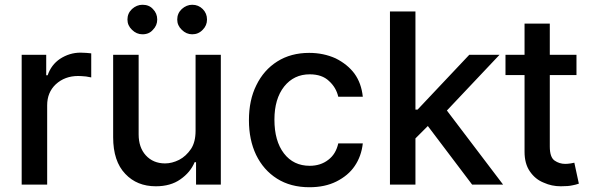

<svg xmlns="http://www.w3.org/2000/svg" viewBox="-20 -775 2486 806"><path d="M174 -545V-459H180Q195 -503 232 -528Q272 -554 318 -554L342 -553Q348 -552 353 -552Q358 -552 363 -551V-450L341 -454Q319 -456 308 -456Q252 -456 214 -421Q178 -387 178 -333V0H71V-545Z M907 -545V0H803V-94H797Q779 -51 737 -22Q696 7 634 7Q555 7 506 -45Q455 -98 455 -199V-545H562V-211Q562 -156 592 -123Q623 -89 673 -89Q702 -89 732 -104Q761 -119 782 -150Q801 -179 801 -226V-545ZM534 -650Q515 -668 515 -693Q515 -719 534 -737Q554 -755 578 -755Q606 -755 622 -737Q640 -719 640 -693Q640 -668 622 -650Q606 -631 578 -631Q553 -631 534 -650ZM743 -650Q724 -668 724 -693Q724 -719 743 -737Q763 -755 787 -755Q813 -755 831 -737Q849 -719 849 -693Q849 -668 831 -650Q813 -631 787 -631Q762 -631 743 -650Z M1143 -25Q1086 -61 1055 -125Q1025 -188 1025 -270Q1025 -355 1056 -417Q1087 -481 1144 -517Q1201 -553 1278 -553Q1338 -553 1389 -530Q1439 -505 1468 -466Q1497 -426 1503 -369H1400Q1391 -408 1361 -435Q1332 -463 1280 -463Q1214 -463 1173 -412Q1132 -360 1132 -273Q1132 -183 1172 -131Q1212 -79 1280 -79Q1326 -79 1358 -104Q1390 -128 1400 -173H1503Q1497 -119 1469 -78Q1442 -38 1392 -13Q1344 11 1279 11Q1200 11 1143 -25Z M1724 -727V-315H1733L1950 -545H2077L1856 -311L2092 0H1962L1776 -246L1724 -194V0H1617V-727Z M2288 -460V-160Q2288 -115 2308 -101Q2328 -87 2353 -87Q2362 -87 2376 -89L2391 -92L2410 -4Q2395 1 2383 3Q2367 7 2334 7Q2296 7 2263 -8Q2227 -22 2204 -56Q2182 -88 2182 -138V-460H2102V-545H2182V-676H2288V-545H2400V-460Z"/></svg>

Font: Sinter Medium
Style: Regular
Weight: 500
Foundry: Adobe & rsms
Version: Version 1.000